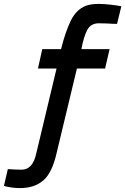

<svg xmlns="http://www.w3.org/2000/svg" viewBox="-51 -718 640 981"><path d="M52 243Q9 243 -31 232L-11 146Q28 149 60 149Q87 149 106 129Q125 109 135 63L238 -368H143L165 -467H261Q283 -556 311 -613Q339 -670 389 -689Q416 -698 452 -698Q481 -698 515 -694Q549 -690 569 -686L547 -596Q522 -596 497 -598Q471 -599 454 -599Q412 -599 394 -563.5Q376 -528 365 -467H509L486 -368H342L238 65Q215 166 169.5 204.5Q124 243 52 243Z"/></svg>

Font: Storia Sans SemiBold
Style: Italic
Weight: 600
Italic angle: -13°
Designer: Campivisivi
Foundry: Accademia di Belle Arti di Urbino and students of MA course of Visual design
Version: Version 60.001;May 25, 2020;FontCreator 12.0.0.2522 64-bit